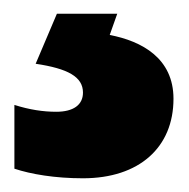

<svg xmlns="http://www.w3.org/2000/svg" viewBox="-20 -20 275 280"><path d="M233 124C233 65 187 40 140 31L151 0H63L32 73C79 80 101 92 101 115C101 133 87 143 62 143C43 143 23 140 1 133V226C25 234 60 240 101 240C183 240 233 195 233 124Z"/></svg>

Font: Noto Sans Arabic UI SmCn Bk
Style: Regular
Weight: 900
Width: 4
Designer: Monotype Design Team, Nadine Chahine and Nizar Qandah
Foundry: Monotype Imaging Inc.
Version: Version 2.010